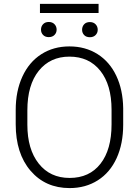

<svg xmlns="http://www.w3.org/2000/svg" viewBox="-20 -960 717 990"><path d="M61 0ZM615.2 -316.9Q615.2 -218.8 581.3 -144.5Q547.4 -70.3 484.4 -30.3Q421.4 9.8 338.9 9.8Q214.4 9.8 137.7 -79.3Q61 -168.5 61 -319.8V-393.1Q61 -490.2 95.5 -565.2Q129.9 -640.1 192.9 -680.4Q255.9 -720.7 337.9 -720.7Q419.9 -720.7 482.7 -681.2Q545.4 -641.6 579.6 -569.3Q613.8 -497.1 615.2 -401.9ZM555.2 -394Q555.2 -522.5 497.1 -595.2Q439 -668 337.9 -668Q238.8 -668 179.9 -595Q121.1 -522 121.1 -391.1V-316.9Q121.1 -190.4 179.7 -116.5Q238.3 -42.5 338.9 -42.5Q440.9 -42.5 498 -115.5Q555.2 -188.5 555.2 -318.8ZM488.3 -893.1H186V-939.9H488.3ZM191.4 -807.1Q191.4 -823.7 202.1 -835.2Q212.9 -846.7 231.4 -846.7Q250 -846.7 261 -835.2Q272 -823.7 272 -807.1Q272 -791 261 -779.8Q250 -768.6 231.4 -768.6Q212.9 -768.6 202.1 -779.8Q191.4 -791 191.4 -807.1ZM403.3 -806.6Q403.3 -823.2 413.8 -834.7Q424.3 -846.2 443.4 -846.2Q461.9 -846.2 472.9 -834.7Q483.9 -823.2 483.9 -806.6Q483.9 -790.5 472.9 -779.3Q461.9 -768.1 443.4 -768.1Q424.3 -768.1 413.8 -779.3Q403.3 -790.5 403.3 -806.6Z"/></svg>

Font: Roboto Light
Style: Regular
Weight: 300
Designer: Google
Version: Version 2.134; 2016; ttfautohint (v1.6)